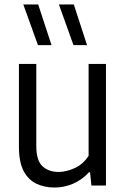

<svg xmlns="http://www.w3.org/2000/svg" viewBox="-20 -828 562 857"><path d="M223.5 9Q178 9 142 -8.2Q106 -25.5 85.2 -65.2Q64.5 -105 64.5 -173V-542.5H142V-176.5Q142 -111 169.8 -85.8Q197.5 -60.5 242 -60.5Q274 -60.5 312 -77Q350 -93.5 375.5 -132.5V-542.5H453V0H388L382 -59H377Q346 -25 306.2 -8Q266.5 9 223.5 9ZM308 -626.5 243 -808H309.5L368.5 -626.5ZM149.5 -626.5 84 -808H150.5L210 -626.5Z"/></svg>

Font: Encode Sans SmCnd
Style: Regular
Weight: 400
Width: 4
Designer: Multiple Designers
Foundry: Impallari Type
Version: Version 3.002; ttfautohint (v1.8.3) -l 8 -r 50 -G 200 -x 14 